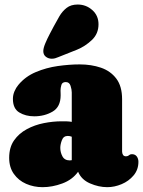

<svg xmlns="http://www.w3.org/2000/svg" viewBox="-20 -792 616 827"><path d="M19.5 -112.3Q19.5 -157.2 40.5 -187.3Q61.5 -217.3 95.5 -235.6Q129.4 -253.9 168.9 -261.7Q208.5 -269.5 245.1 -269.5Q255.9 -269.5 267.1 -269.3Q278.3 -269 289.1 -267.1V-394Q289.1 -406.2 283.9 -422.4Q278.8 -438.5 263.2 -438.5Q248 -438.5 244.4 -426Q240.7 -413.6 240.7 -402.3Q240.7 -397.5 241 -392.3Q241.2 -387.2 241.2 -381.8Q241.2 -331.5 206.5 -311.3Q171.9 -291 127.4 -291Q90.3 -291 63 -307.6Q35.6 -324.2 35.6 -366.2Q35.6 -382.8 42.2 -398.4Q48.8 -414.1 59.1 -426.3Q88.9 -462.4 134 -481.4Q179.2 -500.5 229.2 -507.6Q279.3 -514.6 323.2 -514.6Q373 -514.6 414.6 -500.5Q456.1 -486.3 481 -453.4Q505.9 -420.4 505.9 -364.7V-139.6Q505.9 -131.3 509.8 -125Q513.7 -118.7 522.9 -118.7Q530.3 -118.7 535.4 -123.3Q540.5 -127.9 547.9 -127.9Q562 -127.9 569.1 -118.2Q576.2 -108.4 576.2 -95.2Q576.2 -61 555.4 -36.4Q534.7 -11.7 503.9 1.2Q473.1 14.2 441.9 14.2Q405.3 14.2 367.9 -2Q330.6 -18.1 316.4 -52.2Q291.5 -17.6 248.3 -1.7Q205.1 14.2 163.6 14.2Q125.5 14.2 92.5 -0.2Q59.6 -14.6 39.6 -43Q19.5 -71.3 19.5 -112.3ZM239.7 -155.3Q239.7 -135.7 249 -118.4Q258.3 -101.1 280.8 -101.1Q285.2 -101.1 289.1 -102.1V-203.1Q280.8 -206.5 272 -206.5Q253.4 -206.5 246.6 -188.2Q239.7 -169.9 239.7 -155.3ZM166.5 -571.8Q166.5 -584.5 175 -605Q183.6 -625.5 194.3 -645.8Q205.1 -666 211.4 -678.2Q223.1 -700.2 235.8 -721.9Q248.5 -743.7 267.1 -758.1Q285.6 -772.5 314.5 -772.5Q350.6 -772.5 377.4 -748.8Q404.3 -725.1 404.3 -687.5Q404.3 -646.5 375.5 -619.4Q346.7 -592.3 312 -578.1L231 -545.9Q224.1 -543 217.5 -541Q210.9 -539.1 203.1 -539.1Q188.5 -539.1 177.5 -547.6Q166.5 -556.2 166.5 -571.8Z"/></svg>

Font: Caprasimo
Style: Regular
Weight: 400
Designer: The DocRepair Project, Phaedra Charles, Flavia Zimbardi
Foundry: Google
Version: Version 1.001